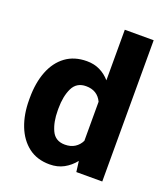

<svg xmlns="http://www.w3.org/2000/svg" viewBox="-139 -849 839 958"><g transform="rotate(20 281.0 -370.0)"><path d="M29.3 -257.8V-268.1Q29.3 -348.6 53 -409.4Q76.7 -470.2 122.8 -504.2Q168.9 -538.1 235.4 -538.1Q273.9 -538.1 304.4 -523.2Q335 -508.3 358.4 -481.4V-750H511.7V0H374L366.7 -56.6Q342.3 -25.9 309.6 -8.1Q276.9 9.8 234.4 9.8Q168 9.8 122.3 -25.1Q76.7 -60.1 53 -120.6Q29.3 -181.2 29.3 -257.8ZM181.6 -268.1V-257.8Q181.6 -195.8 201.7 -152.3Q221.7 -108.9 272.9 -108.9Q303.7 -108.9 325.2 -122.6Q346.7 -136.2 358.4 -160.2V-367.7Q334 -419.4 273.9 -419.4Q223.6 -419.4 202.6 -376Q181.6 -332.5 181.6 -268.1Z"/></g></svg>

Font: Vazirmatn RD UI ExtraBold
Style: Regular
Weight: 800
Designer: Saber Rastikerdar
Foundry: Saber Rastikerdar
Version: Version 33.003